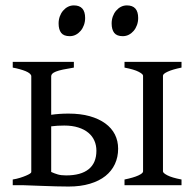

<svg xmlns="http://www.w3.org/2000/svg" viewBox="-20 -682 715 707"><path d="M216.8 -219.7Q190.4 -219.7 168.5 -216.8V-48.8Q181.2 -43 193.1 -39.6Q205.1 -36.1 223.6 -36.1Q278.3 -36.1 306.6 -59.1Q335 -82 335 -127Q335 -147 327.6 -163.8Q320.3 -180.7 305.4 -193.1Q290.5 -205.6 268.3 -212.6Q246.1 -219.7 216.8 -219.7ZM438.5 0V-21Q471.7 -27.8 489.3 -35.9Q506.8 -43.9 506.8 -50.8V-403.3Q506.8 -409.2 490.5 -417.7Q474.1 -426.3 438.5 -433.1V-454.1H648.4V-433.1Q615.2 -426.3 597.7 -418.2Q580.1 -410.2 580.1 -403.3V-50.8Q580.1 -44.9 596.4 -36.4Q612.8 -27.8 648.4 -21V0ZM252 -454.1V-433.1Q227.5 -429.2 211.7 -425.8Q195.8 -422.4 186 -418.5Q176.3 -414.6 172.4 -410.4Q168.5 -406.2 168.5 -401.4V-259.3Q197.8 -263.7 232.4 -263.7Q276.4 -263.7 310.3 -254.2Q344.2 -244.6 367.7 -227.5Q391.1 -210.4 403.1 -186.8Q415 -163.1 415 -134.3Q415 -103.5 403.1 -77.9Q391.1 -52.2 368.2 -33.9Q345.2 -15.6 311 -5.4Q276.9 4.9 232.4 4.9Q214.4 4.9 186.5 4.2Q158.7 3.4 131.8 2.4Q100.6 1.5 66.4 0H26.9V-21Q41.5 -23.4 54 -27.3Q66.4 -31.2 75.7 -35.2Q85 -39.1 90.1 -42.5Q95.2 -45.9 95.2 -48.3V-401.4Q95.2 -406.2 89.6 -411.1Q84 -416 74.5 -419.9Q64.9 -423.8 52.7 -427.2Q40.5 -430.7 26.9 -433.1V-454.1ZM488.8 -615.7Q488.8 -602.1 484.4 -589.8Q480 -577.6 472.4 -568.6Q464.8 -559.6 454.6 -554.2Q444.3 -548.8 432.1 -548.8Q410.2 -548.8 400.6 -561Q391.1 -573.2 391.1 -595.7Q391.1 -609.4 395.5 -621.6Q399.9 -633.8 407.7 -642.8Q415.5 -651.9 425.5 -657Q435.5 -662.1 447.3 -662.1Q488.8 -662.1 488.8 -615.7ZM293.5 -615.7Q293.5 -602.1 289.1 -589.8Q284.7 -577.6 277.1 -568.6Q269.5 -559.6 259.3 -554.2Q249 -548.8 236.8 -548.8Q214.8 -548.8 205.3 -561Q195.8 -573.2 195.8 -595.7Q195.8 -609.4 200.2 -621.6Q204.6 -633.8 212.4 -642.8Q220.2 -651.9 230.2 -657Q240.2 -662.1 252 -662.1Q293.5 -662.1 293.5 -615.7Z"/></svg>

Font: Noto Serif Devanagari
Style: Regular
Weight: 400
Designer: Monotype Design Team
Foundry: Monotype Imaging Inc.
Version: Version 1.01